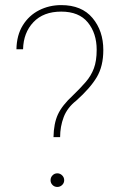

<svg xmlns="http://www.w3.org/2000/svg" viewBox="-20 -741 476 764"><path d="M219.2 -195.3H192.9Q193.8 -249.5 210.4 -285.6Q227.1 -321.8 270 -361.3Q299.8 -390.1 321 -414.6Q342.3 -439 353.5 -468.8Q364.7 -498.5 364.7 -543Q364.7 -608.4 329.6 -651.6Q294.4 -694.8 223.6 -694.8Q152.8 -694.8 113 -652.8Q73.2 -610.8 71.8 -544.9H45.4Q46.4 -601.1 70.8 -640.4Q95.2 -679.7 135.5 -700.2Q175.8 -720.7 223.6 -720.7Q305.2 -720.7 348.1 -669.4Q391.1 -618.2 391.1 -542Q391.1 -477.5 365 -433.8Q338.9 -390.1 283.7 -340.8Q247.6 -312.5 233.4 -274.9Q219.2 -237.3 219.2 -195.3ZM181.2 -23.9Q181.2 -35.2 189 -43.2Q196.8 -51.3 208 -51.3Q219.2 -51.3 227.3 -43.2Q235.4 -35.2 235.4 -23.9Q235.4 -12.7 227.3 -4.9Q219.2 2.9 208 2.9Q196.8 2.9 189 -4.9Q181.2 -12.7 181.2 -23.9Z"/></svg>

Font: Vazirmatn FD Thin
Style: Regular
Weight: 100
Designer: Saber Rastikerdar
Foundry: Saber Rastikerdar
Version: Version 33.003